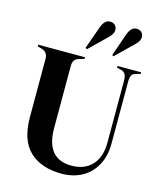

<svg xmlns="http://www.w3.org/2000/svg" viewBox="-131 -987 912 1098"><g transform="rotate(15 324.5 -438.0)"><path d="M81 -249V-358V-594Q81 -614 71.5 -626Q62 -638 42 -644L20 -650V-660H297V-650L268 -642Q231 -633 231 -592V-358V-223Q231 -41 382 -41Q459 -41 503 -88.5Q547 -136 547 -221V-588Q547 -611 540 -625Q533 -639 514 -644L489 -650V-660H629V-650L602 -643Q584 -639 577.5 -625.5Q571 -612 571 -589V-223Q571 -150 542 -95.5Q513 -41 460.5 -11.5Q408 18 339 18Q218 18 149.5 -46.5Q81 -111 81 -249ZM286 -713 334 -848Q351 -894 383 -894Q402 -894 413 -883Q424 -872 424 -854Q424 -833 401 -810L295 -707ZM444 -713 491 -848Q508 -894 540 -894Q559 -894 570 -883Q581 -872 581 -854Q581 -833 558 -810L452 -707Z"/></g></svg>

Font: DeepMind Serif Display
Style: Regular
Weight: 800
Designer: Frank Grießhammer / Modifications: Colophon Foundry
Foundry: Colophon Foundry
Version: Version 5.002